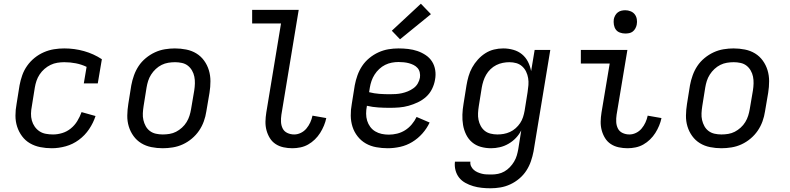

<svg xmlns="http://www.w3.org/2000/svg" viewBox="-20 -788 4240 1031"><path d="M258 8Q226 8 196 2Q166 -4 141 -18.5Q116 -33 98.5 -56.5Q81 -80 72 -108Q63 -136 63 -167Q63 -198 69 -230L85 -330Q90 -357 99.5 -384Q109 -411 126 -435Q143 -459 166 -477.5Q189 -496 215.5 -507.5Q242 -519 269.5 -523.5Q297 -528 325 -528Q380 -528 431.5 -513.5Q483 -499 527 -470L505 -340H430L445 -429Q418 -442 387.5 -448Q357 -454 325 -454Q307 -454 288 -451Q269 -448 251.5 -439.5Q234 -431 219 -418Q204 -405 193 -388.5Q182 -372 176 -354Q170 -336 167 -318L151 -218Q147 -198 146.5 -178.5Q146 -159 151 -141Q156 -123 166.5 -108Q177 -93 192 -83Q207 -73 226 -69.5Q245 -66 265 -66Q289 -66 314 -73.5Q339 -81 360 -98Q381 -115 395 -138Q409 -161 418 -186L493 -165Q481 -128 458.5 -94.5Q436 -61 403.5 -37Q371 -13 333 -2.5Q295 8 258 8Z M854 8Q823 8 793 2Q763 -4 738.5 -19Q714 -34 697 -57.5Q680 -81 671.5 -109Q663 -137 663.5 -168Q664 -199 669 -230L685 -330Q690 -357 699.5 -383.5Q709 -410 724.5 -433.5Q740 -457 763 -476Q786 -495 812 -507Q838 -519 865.5 -523.5Q893 -528 919 -528Q950 -528 980 -522Q1010 -516 1034.5 -501Q1059 -486 1076 -462.5Q1093 -439 1101.5 -411Q1110 -383 1110 -352Q1110 -321 1105 -290L1088 -190Q1084 -163 1074.5 -136.5Q1065 -110 1049 -86.5Q1033 -63 1010.5 -44Q988 -25 962 -13Q936 -1 908 3.5Q880 8 854 8ZM854 -66Q872 -66 890.5 -69Q909 -72 925.5 -80.5Q942 -89 957 -102.5Q972 -116 982 -132.5Q992 -149 997.5 -166.5Q1003 -184 1006 -202L1023 -302Q1026 -321 1026.5 -340Q1027 -359 1023.5 -376.5Q1020 -394 1011 -409.5Q1002 -425 988.5 -435.5Q975 -446 957 -450Q939 -454 920 -454Q902 -454 883.5 -451Q865 -448 848 -439.5Q831 -431 816.5 -417.5Q802 -404 791.5 -387.5Q781 -371 775.5 -353.5Q770 -336 767 -318L751 -218Q748 -199 747 -180Q746 -161 750 -143.5Q754 -126 762.5 -110.5Q771 -95 785 -84.5Q799 -74 817 -70Q835 -66 854 -66Z M1550 8Q1526 8 1502.5 3Q1479 -2 1460 -14.5Q1441 -27 1429 -46.5Q1417 -66 1411 -88.5Q1405 -111 1405.5 -135Q1406 -159 1410 -184L1489 -662H1334V-735H1584L1491 -172Q1488 -152 1489 -133Q1490 -114 1498 -98Q1506 -82 1523 -74Q1540 -66 1560 -66Q1578 -66 1595.5 -74.5Q1613 -83 1625.5 -98Q1638 -113 1646 -130.5Q1654 -148 1658 -167L1732 -154Q1728 -134 1719.5 -113.5Q1711 -93 1699 -74Q1687 -55 1670.5 -39Q1654 -23 1634.5 -12Q1615 -1 1593 3.5Q1571 8 1550 8Z M2062 8Q2031 8 2000.5 2.5Q1970 -3 1944.5 -17.5Q1919 -32 1900.5 -55.5Q1882 -79 1873 -107Q1864 -135 1863.5 -166.5Q1863 -198 1869 -230L1885 -330Q1890 -357 1899.5 -383.5Q1909 -410 1924.5 -433.5Q1940 -457 1963 -476Q1986 -495 2012.5 -507Q2039 -519 2066 -523.5Q2093 -528 2120 -528Q2146 -528 2172 -525Q2198 -522 2221.5 -514Q2245 -506 2266 -492Q2287 -478 2300 -457.5Q2313 -437 2317 -411.5Q2321 -386 2316 -360Q2312 -335 2300 -310.5Q2288 -286 2268 -268Q2248 -250 2223.5 -238.5Q2199 -227 2174 -220Q2149 -213 2123.5 -211Q2098 -209 2073 -209Q2042 -209 2011 -211Q1980 -213 1950 -220V-218Q1946 -198 1946 -178Q1946 -158 1951.5 -140Q1957 -122 1968 -107Q1979 -92 1995 -82.5Q2011 -73 2029.5 -69Q2048 -65 2068 -65Q2090 -65 2112.5 -70.5Q2135 -76 2155 -88.5Q2175 -101 2191 -120Q2207 -139 2217 -160L2287 -130Q2272 -98 2248 -71Q2224 -44 2193.5 -25.5Q2163 -7 2129 0.5Q2095 8 2062 8ZM2073 -282Q2089 -282 2105.5 -283Q2122 -284 2138 -287.5Q2154 -291 2170 -297.5Q2186 -304 2200.5 -314.5Q2215 -325 2223.5 -340Q2232 -355 2235 -371Q2237 -385 2234 -399Q2231 -413 2222 -423Q2213 -433 2201 -439Q2189 -445 2176 -448.5Q2163 -452 2148.5 -453.5Q2134 -455 2120 -455Q2102 -455 2083.5 -451.5Q2065 -448 2048 -439.5Q2031 -431 2016.5 -417.5Q2002 -404 1991.5 -387.5Q1981 -371 1975 -353.5Q1969 -336 1966 -318L1962 -293Q1989 -286 2017 -284Q2045 -282 2073 -282ZM2128 -577 2084 -623 2240 -768 2294 -712Z M2614 223Q2590 223 2566.5 220.5Q2543 218 2521 211.5Q2499 205 2479 194Q2459 183 2445.5 166Q2432 149 2426 126.5Q2420 104 2423 80H2506Q2504 93 2509.5 104.5Q2515 116 2524 124Q2533 132 2544.5 137Q2556 142 2568 145Q2580 148 2593 148.5Q2606 149 2620 149Q2637 149 2654.5 145.5Q2672 142 2688 133Q2704 124 2717.5 110Q2731 96 2740.5 80Q2750 64 2755 47Q2760 30 2763 13L2779 -88Q2768 -66 2750.5 -47.5Q2733 -29 2710.5 -16Q2688 -3 2664 2.5Q2640 8 2617 8Q2588 8 2561.5 0.5Q2535 -7 2515 -24Q2495 -41 2483 -65.5Q2471 -90 2466.5 -117Q2462 -144 2463 -172.5Q2464 -201 2469 -230L2485 -330Q2489 -354 2496 -378.5Q2503 -403 2515.5 -425.5Q2528 -448 2546 -468Q2564 -488 2586 -502Q2608 -516 2632.5 -522Q2657 -528 2682 -528Q2710 -528 2736.5 -520.5Q2763 -513 2783 -496.5Q2803 -480 2815 -456.5Q2827 -433 2832 -406L2851 -520H2935L2845 25Q2840 51 2831 77.5Q2822 104 2806.5 128Q2791 152 2768.5 171Q2746 190 2720 202Q2694 214 2667 218.5Q2640 223 2614 223ZM2651 -66Q2668 -66 2685 -69Q2702 -72 2718.5 -79.5Q2735 -87 2749 -99.5Q2763 -112 2773 -127Q2783 -142 2788.5 -159Q2794 -176 2797 -193L2813 -293Q2816 -312 2817.5 -331Q2819 -350 2816 -368.5Q2813 -387 2805 -403.5Q2797 -420 2783.5 -432Q2770 -444 2752.5 -449Q2735 -454 2715 -454Q2698 -454 2680 -450.5Q2662 -447 2645 -438.5Q2628 -430 2614 -416.5Q2600 -403 2590.5 -386.5Q2581 -370 2575.5 -352.5Q2570 -335 2567 -318L2551 -218Q2548 -199 2547 -180.5Q2546 -162 2549.5 -144.5Q2553 -127 2561.5 -111.5Q2570 -96 2583 -85.5Q2596 -75 2614 -70.5Q2632 -66 2651 -66Z M3350 8Q3326 8 3302.5 3Q3279 -2 3260 -14.5Q3241 -27 3229 -46.5Q3217 -66 3211 -88.5Q3205 -111 3205.5 -135Q3206 -159 3210 -184L3254 -447H3099V-520H3349L3291 -172Q3288 -152 3289 -133Q3290 -114 3298 -98Q3306 -82 3323 -74Q3340 -66 3360 -66Q3378 -66 3395.5 -74.5Q3413 -83 3425.5 -98Q3438 -113 3446 -130.5Q3454 -148 3458 -167L3532 -154Q3528 -134 3519.5 -113.5Q3511 -93 3499 -74Q3487 -55 3470.5 -39Q3454 -23 3434.5 -12Q3415 -1 3393 3.5Q3371 8 3350 8ZM3337 -608Q3323 -608 3309 -613Q3295 -618 3287 -629Q3279 -640 3276.5 -655Q3274 -670 3276 -685Q3278 -695 3283.5 -705Q3289 -715 3297.5 -721.5Q3306 -728 3316.5 -730.5Q3327 -733 3338 -733Q3352 -733 3366 -727.5Q3380 -722 3388.5 -711Q3397 -700 3399.5 -685Q3402 -670 3399 -655Q3397 -645 3391.5 -635Q3386 -625 3377.5 -618.5Q3369 -612 3358.5 -610Q3348 -608 3337 -608Z M3854 8Q3823 8 3793 2Q3763 -4 3738.5 -19Q3714 -34 3697 -57.5Q3680 -81 3671.5 -109Q3663 -137 3663.5 -168Q3664 -199 3669 -230L3685 -330Q3690 -357 3699.5 -383.5Q3709 -410 3724.5 -433.5Q3740 -457 3763 -476Q3786 -495 3812 -507Q3838 -519 3865.5 -523.5Q3893 -528 3919 -528Q3950 -528 3980 -522Q4010 -516 4034.5 -501Q4059 -486 4076 -462.5Q4093 -439 4101.5 -411Q4110 -383 4110 -352Q4110 -321 4105 -290L4088 -190Q4084 -163 4074.5 -136.5Q4065 -110 4049 -86.5Q4033 -63 4010.5 -44Q3988 -25 3962 -13Q3936 -1 3908 3.5Q3880 8 3854 8ZM3854 -66Q3872 -66 3890.5 -69Q3909 -72 3925.5 -80.5Q3942 -89 3957 -102.5Q3972 -116 3982 -132.5Q3992 -149 3997.5 -166.5Q4003 -184 4006 -202L4023 -302Q4026 -321 4026.5 -340Q4027 -359 4023.5 -376.5Q4020 -394 4011 -409.5Q4002 -425 3988.5 -435.5Q3975 -446 3957 -450Q3939 -454 3920 -454Q3902 -454 3883.5 -451Q3865 -448 3848 -439.5Q3831 -431 3816.5 -417.5Q3802 -404 3791.5 -387.5Q3781 -371 3775.5 -353.5Q3770 -336 3767 -318L3751 -218Q3748 -199 3747 -180Q3746 -161 3750 -143.5Q3754 -126 3762.5 -110.5Q3771 -95 3785 -84.5Q3799 -74 3817 -70Q3835 -66 3854 -66Z"/></svg>

Font: Iosevka HT Extended
Style: Italic
Weight: 400
Width: 7
Italic angle: -9°
Monospace: yes
Designer: Belleve Invis
Foundry: Belleve Invis
Version: Version 32.3.0; ttfautohint (v1.8.4)